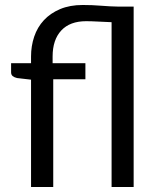

<svg xmlns="http://www.w3.org/2000/svg" viewBox="-20 -750 630 770"><path d="M104.5 0V-430.5L48.5 -437Q37.5 -439.5 31 -444.8Q24.5 -450 24.5 -460V-496.5H104.5V-523.5Q104.5 -565.5 117.2 -603.2Q130 -641 156 -669Q182 -697 221 -713.5Q260 -730 312 -730Q350.5 -730 386.2 -727Q422 -724 455.5 -723.5H516V0H427.5V-661Q400.5 -662 373.2 -663.5Q346 -665 325.5 -665Q260.5 -665 225.8 -627.8Q191 -590.5 191 -523.5V-496.5H322.5V-432H193.5V0Z"/></svg>

Font: Lato 2
Style: Regular
Weight: 400
Designer: Lukasz Dziedzic with Adam Twardoch and Botio Nikoltchev
Foundry: tyPoland Lukasz Dziedzic
Version: Version 2.015; 2015-08-06; http://www.latofonts.com/